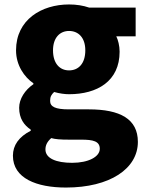

<svg xmlns="http://www.w3.org/2000/svg" viewBox="-20 -603 656 862"><path d="M276 239C474 239 599 154 599 34C599 -69 519 -112 379 -112H289C228 -112 205 -124 205 -150C205 -170 211 -178 223 -190C248 -183 271 -180 290 -180C416 -180 517 -238 517 -371C517 -398 510 -424 502 -440H589V-569H380C354 -578 323 -583 290 -583C167 -583 52 -515 52 -377C52 -310 89 -257 130 -229V-225C92 -199 66 -159 66 -119C66 -71 88 -41 118 -21V-16C65 11 38 49 38 96C38 198 145 239 276 239ZM290 -287C249 -287 218 -317 218 -377C218 -434 249 -464 290 -464C332 -464 363 -434 363 -377C363 -317 332 -287 290 -287ZM304 128C232 128 184 108 184 68C184 49 192 33 210 17C228 22 250 24 291 24H345C398 24 428 31 428 65C428 101 377 128 304 128Z"/></svg>

Font: Noto Sans TC Black
Style: Regular
Weight: 900
Designer: Ryoko NISHIZUKA 西塚涼子 (kana, bopomofo & ideographs); Paul D. Hunt (Latin, Greek & Cyrillic); Sandoll Communications 산돌커뮤니
Foundry: Adobe
Version: Version 2.004;hotconv 1.0.118;makeotfexe 2.5.65603